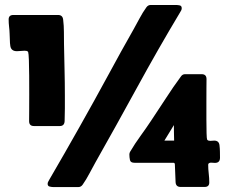

<svg xmlns="http://www.w3.org/2000/svg" viewBox="-20 -759 932 779"><path d="M694.3 -738.8Q701.2 -738.8 709.2 -737.1Q717.3 -735.4 717.3 -725.6Q717.3 -720.7 715.1 -716.6Q712.9 -712.4 710.4 -708.5Q620.6 -558.6 536.9 -405.3Q453.1 -252 367.2 -100.1Q354.5 -77.6 342.3 -54.2Q330.1 -30.8 315.4 -9.8Q308.6 0 297.9 0H196.3Q189.9 0 181.6 -2Q173.3 -3.9 173.3 -13.2Q173.3 -18.1 175.8 -22.2Q178.2 -26.4 180.2 -30.3Q242.2 -136.7 302.5 -243.7Q362.8 -350.6 421.4 -458.5Q445.8 -503.9 470.9 -549.1Q496.1 -594.2 521.5 -639.2Q534.2 -661.6 546.4 -684.8Q558.6 -708 573.7 -729Q580.6 -738.8 591.3 -738.8ZM48.8 -551.3Q25.4 -551.3 22 -571.8Q20 -584 20 -596.9Q20 -609.9 19 -622.1Q18.6 -636.2 16.8 -650.9Q15.1 -665.5 15.1 -680.2Q15.1 -698.2 34.2 -698.2H215.8Q234.4 -698.2 236.3 -678.7Q239.3 -654.3 239.3 -629.2Q239.3 -604 239.7 -579.1Q240.7 -527.3 241.9 -475.1Q243.2 -422.9 243.2 -370.6Q243.2 -345.2 243.2 -319.3Q243.2 -293.5 242.2 -267.6Q241.2 -247.6 222.7 -247.6H117.7Q98.1 -247.6 98.1 -267.6Q98.1 -279.3 98.4 -309.1Q98.6 -338.9 98.6 -377Q98.6 -415 98.4 -451.9Q98.1 -488.8 97.2 -515.4Q96.2 -542 94.2 -548.3Q91.8 -551.8 87.4 -552.5Q83 -553.2 79.1 -553.2Q71.3 -553.2 63.7 -552.2Q56.2 -551.3 48.8 -551.3ZM817.9 -438Q817.9 -429.7 817.6 -403.1Q817.4 -376.5 817.4 -342.3Q817.4 -308.1 817.4 -274.9Q817.4 -241.7 818.1 -218.8Q818.8 -195.8 820.3 -192.9Q822.3 -189.5 825.9 -188.5Q829.6 -187.5 833 -187.5Q836.9 -187.5 841.1 -188Q845.2 -188.5 849.1 -188.5Q868.7 -188.5 870.6 -168.9Q872.1 -156.7 872.3 -144Q872.6 -131.3 872.6 -119.1Q872.6 -98.1 852.1 -98.1Q847.2 -98.1 838.4 -98.9Q829.6 -99.6 825.7 -94.7Q825.7 -94.2 825.2 -93Q824.7 -91.8 824.7 -90.8Q824.7 -72.8 826.9 -54.7Q829.1 -36.6 829.1 -18.6Q829.1 -0.5 810.1 -0.5H712.9Q693.4 -0.5 692.4 -20L689.5 -91.8Q689.5 -98.6 683.1 -98.6H525.4Q509.8 -98.6 507.3 -109.6Q504.9 -120.6 504.9 -132.3Q504.9 -138.2 507.8 -143.1Q527.3 -176.3 550.3 -207.8Q573.2 -239.3 594.2 -271Q624.5 -315.9 653.6 -361.1Q682.6 -406.2 714.4 -449.2Q720.7 -458 730.5 -458H798.3Q817.9 -458 817.9 -438ZM647 -188.5H686.5Q686 -204.1 685.8 -220Q685.5 -235.8 685.5 -251.5Q675.8 -235.8 666.3 -220Q656.7 -204.1 647 -188.5Z"/></svg>

Font: Belanosima
Style: Bold
Weight: 700
Designer: The DocRepair Project, Santiago Orozco
Foundry: Google
Version: Version 2.000